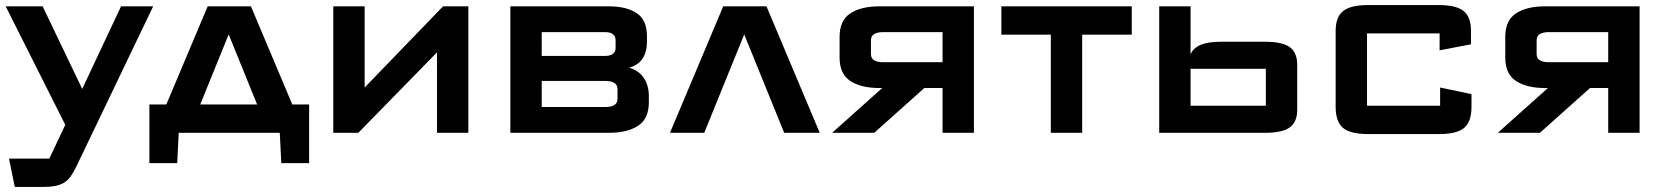

<svg xmlns="http://www.w3.org/2000/svg" viewBox="-20 -525 6584 759"><path d="M38.5 214 15.5 102H175Q175 102 175 102Q175 102 175 102L238 -31.5L2.5 -500H148.5L305 -173.5L458.5 -500H585.5L281 135Q270 158 258.8 173.2Q247.5 188.5 232.5 197.5Q217.5 206.5 197.2 210.2Q177 214 149 214Z M570.5 120V-112H637.5L801 -500H972L1135.5 -112H1202V120H1092L1086 0H686.5L680.5 120ZM771.5 -112H996.5L884 -389Z M1297.5 0V-500H1421.5V-179L1731.5 -500H1831.5V0H1707.5V-318L1396.5 0Z M1997.5 0V-500H2386.5Q2456.5 -500 2497 -473Q2537.5 -446 2537.5 -382.5V-360Q2537.5 -319.5 2520.2 -293.5Q2503 -267.5 2467 -257.5Q2505 -246.5 2525 -217Q2545 -187.5 2545 -143.5V-121Q2545 -55.5 2502.5 -27.8Q2460 0 2387.5 0ZM2121.5 -102H2374Q2395 -102 2408 -109.5Q2421 -117 2421 -134.5V-172.5Q2421 -190 2408 -197.5Q2395 -205 2374 -205H2121.5ZM2121.5 -304H2373Q2392 -304 2402.8 -312Q2413.5 -320 2413.5 -336V-366Q2413.5 -382 2402.8 -390Q2392 -398 2373 -398H2121.5Z M2628.5 0 2839 -500H3010L3220.5 0H3080L2922 -389L2764 0Z M3269.5 0 3467.5 -177H3456.5Q3384 -177 3341.5 -204.8Q3299 -232.5 3299 -298V-379Q3299 -444.5 3341.5 -472.2Q3384 -500 3456.5 -500H3830V0H3706V-177H3634L3436 0ZM3470 -279H3706V-398H3470Q3449 -398 3436 -390.5Q3423 -383 3423 -365.5V-311.5Q3423 -294 3436 -286.5Q3449 -279 3470 -279Z M4134 0V-388H3938.5V-500H4454V-388H4258V0Z M4562.5 0V-500H4686.5V-310Q4697 -335.5 4726.8 -347.8Q4756.5 -360 4806 -360H4980.5Q5049 -360 5078.5 -338.8Q5108 -317.5 5108 -269V-91Q5108 -42.5 5078.5 -21.2Q5049 0 4980.5 0ZM4686.5 -107H4984Q4984 -107 4984 -107Q4984 -107 4984 -107V-253Q4984 -253 4984 -253Q4984 -253 4984 -253H4686.5Z M5260 -102V-403Q5260 -458 5289.8 -481.5Q5319.5 -505 5388 -505H5667Q5736.5 -505 5765.8 -481.5Q5795 -458 5795 -403V-350L5671 -326V-393Q5671 -393 5671 -393Q5671 -393 5671 -393H5384Q5384 -393 5384 -393Q5384 -393 5384 -393V-107Q5384 -107 5384 -107Q5384 -107 5384 -107H5673Q5673 -107 5673 -107Q5673 -107 5673 -107V-179L5797 -153V-102Q5797 -44 5768 -19.5Q5739 5 5669 5H5388Q5318 5 5289 -19.5Q5260 -44 5260 -102Z M5901 0 6099 -177H6088Q6015.5 -177 5973 -204.8Q5930.5 -232.5 5930.5 -298V-379Q5930.5 -444.5 5973 -472.2Q6015.5 -500 6088 -500H6461.5V0H6337.5V-177H6265.5L6067.5 0ZM6101.5 -279H6337.5V-398H6101.5Q6080.5 -398 6067.5 -390.5Q6054.5 -383 6054.5 -365.5V-311.5Q6054.5 -294 6067.5 -286.5Q6080.5 -279 6101.5 -279Z"/></svg>

Font: Science Gothic
Style: Regular
Weight: 400
Designer: Thomas Phinney, Vassil Kateliev, Brandon Buerkle
Foundry: Font Detective LLC
Version: Version 1.018